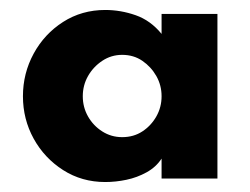

<svg xmlns="http://www.w3.org/2000/svg" viewBox="-20 -710 501 385"><path d="M191 -345Q144 -345 106.5 -369Q69 -393 47.5 -432Q26 -471 26 -517Q26 -563 47.5 -602.5Q69 -642 106.5 -666Q144 -690 191 -690Q222 -690 252 -679.5Q282 -669 304 -642V-682H416V-352H304V-392Q293 -375 274 -364.5Q255 -354 233.5 -349.5Q212 -345 191 -345ZM225 -435Q248 -435 265.5 -446.5Q283 -458 293.5 -476.5Q304 -495 304 -517Q304 -539 293.5 -557.5Q283 -576 265.5 -588Q248 -600 225 -600Q203 -600 185 -588Q167 -576 156.5 -557.5Q146 -539 146 -517Q146 -495 156.5 -476.5Q167 -458 185 -446.5Q203 -435 225 -435Z"/></svg>

Font: Teachers
Style: Regular
Weight: 400
Designer: Alfredo Marco Pradil, Chank Diesel
Version: Version 1.001